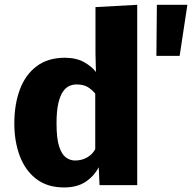

<svg xmlns="http://www.w3.org/2000/svg" viewBox="-20 -782 811 811"><path d="M250.5 9.8Q180.2 9.8 133.5 -25.9Q86.9 -61.5 63.7 -122.8Q40.5 -184.1 40.5 -260.3Q40.5 -341.3 64 -404.1Q87.4 -466.8 135 -502.4Q182.6 -538.1 254.4 -538.1Q303.2 -537.6 335.2 -519.5Q367.2 -501.5 385.3 -478L383.3 -555.2V-752L559.6 -761.7V0H400.4L397 -75.7Q377.9 -38.6 342 -14.4Q306.2 9.8 250.5 9.8ZM296.9 -104Q325.2 -104 347.9 -116.9Q370.6 -129.9 382.3 -151.9V-386.2Q370.6 -401.4 352.3 -413.3Q334 -425.3 302.7 -425.3Q287.6 -425.3 272.9 -418.9Q258.3 -412.6 246.1 -395.3Q233.9 -377.9 226.3 -345.5Q218.8 -313 218.8 -260.3Q218.8 -197.3 229.7 -163.6Q240.7 -129.9 258.5 -116.9Q276.4 -104 296.9 -104ZM640.6 -545.9 642.6 -761.7H771.5L738.8 -545.9Z"/></svg>

Font: Comme ExtraBold
Style: Regular
Weight: 800
Version: Version 1.000;gftools[0.9.27]